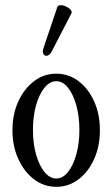

<svg xmlns="http://www.w3.org/2000/svg" viewBox="-20 -709 433 740"><path d="M197 11Q149 11 111 -18Q73 -47 50.5 -96.5Q28 -146 28 -207Q28 -269 50.5 -318Q73 -367 111 -396Q149 -425 197 -425Q245 -425 283 -396Q321 -367 343 -318Q365 -269 365 -207Q365 -146 343 -96.5Q321 -47 283 -18Q245 11 197 11ZM197 -21Q222 -21 242 -46Q262 -71 274 -113.5Q286 -156 286 -208Q286 -261 274 -303.5Q262 -346 242 -371Q222 -396 197 -396Q172 -396 151.5 -371Q131 -346 119 -303.5Q107 -261 107 -208Q107 -156 119 -113.5Q131 -71 151.5 -46Q172 -21 197 -21ZM158 -494Q151 -494 147 -502Q143 -510 148 -525L201 -682Q204 -689 214 -689Q228 -689 244 -678.5Q260 -668 255 -657L180 -512Q171 -494 158 -494Z"/></svg>

Font: Junicode Two Beta Condensed
Style: Regular
Weight: 400
Width: 3
Designer: Peter S. Baker
Foundry: Briery Creek Software
Version: Version 1.053; ttfautohint (v1.8.4)